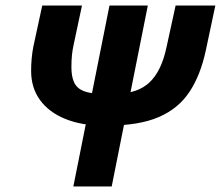

<svg xmlns="http://www.w3.org/2000/svg" viewBox="-20 -671 795 691"><path d="M244 0 374 -651H512L382 0ZM353 -219Q274 -219 215 -243Q156 -267 124 -311Q92 -355 92 -416Q92 -438 94 -460.5Q96 -483 100 -503L132 -651H275L245 -510Q241 -492 239 -473Q237 -454 237 -429Q237 -395 247 -374Q257 -353 280.5 -343.5Q304 -334 342 -334H399Q475 -334 518 -374.5Q561 -415 579 -500L612 -651H755L721 -491Q702 -401 662 -340.5Q622 -280 551 -249.5Q480 -219 366 -219Z"/></svg>

Font: Source Sans 3 ExtraBold
Style: Italic
Weight: 800
Italic angle: -11°
Version: Version 3.052;hotconv 1.1.0;makeotfexe 2.6.0